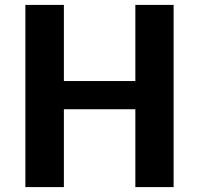

<svg xmlns="http://www.w3.org/2000/svg" viewBox="-20 -763 812 783"><path d="M83.5 0V-743H240.5V-432.5H532V-743H688V0H532V-317.5H240.5V0Z"/></svg>

Font: Koeln Type Sans
Style: Bold
Weight: 700
Designer: Eben Sorkin
Foundry: Eben Sorkin
Version: Version 2.001